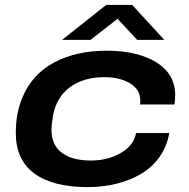

<svg xmlns="http://www.w3.org/2000/svg" viewBox="-20 -744 765 776"><path d="M231 -583 409.2 -724.1H514.2L644 -583H534.2L455.1 -668L346.2 -583ZM334 12.2Q193.4 12.2 118.7 -43Q43.9 -98.1 43.9 -206.1Q43.9 -286.1 69.8 -348.1Q107.9 -441.9 197 -490.5Q286.1 -539.1 411.1 -539.1Q535.2 -539.1 611.6 -492.2Q688 -445.3 688 -358.9Q688 -341.8 685.1 -321.8H545.9Q546.9 -326.7 546.9 -337.9Q546.9 -382.3 505.6 -407.2Q464.4 -432.1 401.9 -432.1Q316.9 -432.1 262 -391.1Q207 -350.1 193.8 -273.9Q188 -237.8 188 -219.2Q188 -158.7 229.2 -127Q270.5 -95.2 348.1 -95.2Q415 -95.2 468 -125.7Q521 -156.2 529.8 -206.1H664.1Q654.8 -152.3 625 -110.1Q595.2 -67.9 550.5 -41.5Q505.9 -15.1 450.9 -1.5Q396 12.2 334 12.2Z"/></svg>

Font: Archivo Expanded SemiBold
Style: Italic
Weight: 600
Width: 7
Italic angle: -10°
Designer: Hector Gatti
Foundry: Omnibus-Type
Version: Version 2.001